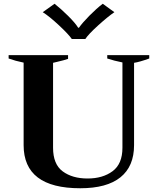

<svg xmlns="http://www.w3.org/2000/svg" viewBox="-20 -994 842 1024"><path d="M208 -929 271 -974Q304 -948 342.5 -910Q381 -872 397 -846H401Q419 -872 457 -910.5Q495 -949 528 -974L590 -929Q556 -906 504 -859Q452 -812 435 -786H363Q345 -812 294 -859.5Q243 -907 208 -929ZM106 -220V-660Q62 -669 26 -682V-700H343V-680Q323 -673 284 -664L263 -659V-206Q263 -118 314.5 -80Q366 -42 447 -42Q528 -42 580.5 -81Q633 -120 633 -206V-661Q588 -670 552 -682V-700H776V-682Q723 -663 695 -659V-220Q695 -107 622.5 -48.5Q550 10 408 10Q106 10 106 -220Z"/></svg>

Font: Trirong
Style: Bold
Weight: 700
Designer: Katatrad Team
Foundry: CadsonDemak
Version: Version 1.001